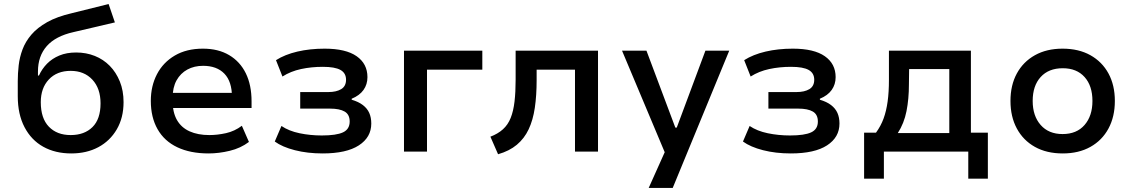

<svg xmlns="http://www.w3.org/2000/svg" viewBox="-20 -751 5609 951"><path d="M333 9Q254 9 194.5 -24Q135 -57 101.5 -121Q68 -185 68 -274V-349Q68 -387 72.5 -427Q77 -467 91.5 -506Q106 -545 135.5 -579.5Q165 -614 214 -641.5Q263 -669 337 -686L518 -731L549 -640L344 -592Q255 -572 211.5 -522.5Q168 -473 168 -397V-377H173Q188 -410 213 -435.5Q238 -461 274 -476Q310 -491 357 -491Q407 -491 449.5 -474Q492 -457 523.5 -425Q555 -393 573.5 -347.5Q592 -302 592 -245Q592 -168 558.5 -110.5Q525 -53 467 -22Q409 9 333 9ZM330 -82Q398 -82 438 -121.5Q478 -161 478 -239Q478 -313 437.5 -356.5Q397 -400 330 -400Q262 -400 222 -357.5Q182 -315 182 -245Q182 -165 222 -123.5Q262 -82 330 -82Z M1013 9Q923 9 858.5 -21.5Q794 -52 760.5 -111Q727 -170 727 -251Q727 -325 757.5 -383.5Q788 -442 846 -476Q904 -510 985 -510Q1061 -510 1115 -478Q1169 -446 1197.5 -388Q1226 -330 1226 -249V-216H814V-291H1147L1129 -270Q1129 -347 1091.5 -386Q1054 -425 986 -425Q942 -425 908 -406.5Q874 -388 854.5 -353Q835 -318 835 -266V-252Q835 -194 856.5 -156.5Q878 -119 919 -100.5Q960 -82 1017 -82Q1057 -82 1099.5 -91.5Q1142 -101 1178 -128L1213 -48Q1172 -17 1118 -4Q1064 9 1013 9Z M1578 9Q1503 9 1440.5 -7Q1378 -23 1341 -50L1374 -127Q1411 -102 1464 -91Q1517 -80 1574 -80Q1646 -80 1679 -95.5Q1712 -111 1712 -149Q1712 -184 1687 -198.5Q1662 -213 1615 -213H1467V-295H1606Q1646 -295 1670 -309.5Q1694 -324 1694 -356Q1694 -389 1666.5 -404.5Q1639 -420 1579 -420Q1522 -420 1471 -409Q1420 -398 1379 -372L1347 -453Q1391 -481 1453 -495.5Q1515 -510 1588 -510Q1693 -510 1746.5 -472.5Q1800 -435 1800 -369Q1800 -333 1780.5 -305.5Q1761 -278 1722 -262V-257Q1756 -247 1777.5 -230.5Q1799 -214 1809 -191.5Q1819 -169 1819 -139Q1819 -71 1757.5 -31Q1696 9 1578 9Z M1981 0V-500H2369V-406H2095V0Z M2447 13 2409 -74Q2446 -88 2471 -110.5Q2496 -133 2509.5 -167Q2523 -201 2528.5 -248Q2534 -295 2534 -357V-500H2942V0H2828V-406H2638V-354Q2638 -278 2629 -217Q2620 -156 2598.5 -110.5Q2577 -65 2540 -34Q2503 -3 2447 13Z M3193 180 3293 -43V52L3061 -500H3182L3325 -119H3332L3474 -500H3592L3312 180Z M3897 9Q3822 9 3759.5 -7Q3697 -23 3660 -50L3693 -127Q3730 -102 3783 -91Q3836 -80 3893 -80Q3965 -80 3998 -95.5Q4031 -111 4031 -149Q4031 -184 4006 -198.5Q3981 -213 3934 -213H3786V-295H3925Q3965 -295 3989 -309.5Q4013 -324 4013 -356Q4013 -389 3985.5 -404.5Q3958 -420 3898 -420Q3841 -420 3790 -409Q3739 -398 3698 -372L3666 -453Q3710 -481 3772 -495.5Q3834 -510 3907 -510Q4012 -510 4065.5 -472.5Q4119 -435 4119 -369Q4119 -333 4099.5 -305.5Q4080 -278 4041 -262V-257Q4075 -247 4096.5 -230.5Q4118 -214 4128 -191.5Q4138 -169 4138 -139Q4138 -71 4076.5 -31Q4015 9 3897 9Z M4260 134V-94H4319Q4343 -127 4356.5 -164Q4370 -201 4376.5 -248Q4383 -295 4383 -356V-500H4789V-94H4873V134H4776V0H4358V134ZM4427 -92H4682V-409H4483L4482 -333Q4482 -261 4470 -200.5Q4458 -140 4427 -92Z M5244 9Q5164 9 5106 -23.5Q5048 -56 5016.5 -114.5Q4985 -173 4985 -251Q4985 -329 5016.5 -387Q5048 -445 5106 -477.5Q5164 -510 5243 -510Q5323 -510 5381 -477.5Q5439 -445 5470.5 -387Q5502 -329 5502 -251Q5502 -173 5470.5 -114.5Q5439 -56 5381 -23.5Q5323 9 5244 9ZM5243 -87Q5313 -87 5352 -132Q5391 -177 5391 -251Q5391 -326 5352 -369.5Q5313 -413 5244 -413Q5174 -413 5134.5 -369.5Q5095 -326 5095 -251Q5095 -177 5134.5 -132Q5174 -87 5243 -87Z"/></svg>

Font: Nunito Sans 6pt SemiBold
Style: Regular
Weight: 600
Version: Version 3.101;gftools[0.9.27]